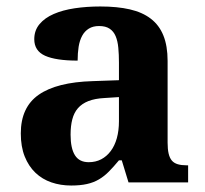

<svg xmlns="http://www.w3.org/2000/svg" viewBox="-20 -569 639 599"><path d="M200.2 -148.9Q200.2 -106 213.9 -84.5Q227.5 -63 256.8 -63Q278.3 -63 295.7 -72Q313 -81.1 325.4 -97.7Q337.9 -114.3 344.5 -137.9Q351.1 -161.6 351.1 -190.9V-266.1L306.2 -263.2Q276.4 -261.7 255.9 -253.7Q235.4 -245.6 223.1 -231.4Q210.9 -217.3 205.6 -196.8Q200.2 -176.3 200.2 -148.9ZM289.1 -487.8Q270 -487.8 257.1 -479.7Q244.1 -471.7 236.3 -457.3Q228.5 -442.9 225.3 -423.1Q222.2 -403.3 222.2 -379.9Q154.8 -379.9 120.8 -395Q86.9 -410.2 86.9 -446.8Q86.9 -474.1 103.3 -493.7Q119.6 -513.2 147.7 -525.4Q175.8 -537.6 213.1 -543.2Q250.5 -548.8 293 -548.8Q345.7 -548.8 385 -539.8Q424.3 -530.8 450.4 -510.7Q476.6 -490.7 489.7 -458.3Q502.9 -425.8 502.9 -378.9V-124Q502.9 -103.5 506.1 -89.8Q509.3 -76.2 516.1 -68.1Q522.9 -60.1 534.7 -56.6Q546.4 -53.2 563 -53.2H566.9V0H380.9L359.9 -68.8H351.1Q334.5 -48.8 319.8 -33.9Q305.2 -19 288.6 -9.3Q272 0.5 251.2 5.1Q230.5 9.8 202.1 9.8Q168.9 9.8 140.4 0Q111.8 -9.8 90.6 -30Q69.3 -50.3 57.1 -80.8Q44.9 -111.3 44.9 -152.8Q44.9 -234.4 100.8 -273.4Q156.7 -312.5 269 -315.9L351.1 -318.8V-374Q351.1 -398.9 349.1 -419.9Q347.2 -440.9 340.8 -456.1Q334.5 -471.2 322 -479.5Q309.6 -487.8 289.1 -487.8Z"/></svg>

Font: Droids
Style: b
Weight: 700
Foundry: Ascender Corporation
Version: Version 1.00 build 113